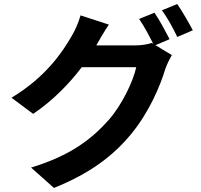

<svg xmlns="http://www.w3.org/2000/svg" viewBox="-20 -846 996 951"><path d="M820 -652C801.8 -687.1 769.2 -748.9 745 -783L669 -752.1C693.2 -718 719.8 -666.9 739 -628.9L731.9 -633.2C710.9 -626.1 679 -621.1 649.1 -621.1H457L459.9 -626.1C470.9 -647 496.1 -690 519.2 -724.1L378.9 -769.9C370 -736.9 350.9 -693.2 335.9 -669C289.1 -587 206 -463.8 36.9 -361.9L144.2 -282C239.3 -345.9 322.1 -430 384.9 -513.1H654.8C639.9 -443.2 584.2 -326.7 519.2 -252.8C435 -157.7 328.8 -74.9 133.9 -16L247.2 84.9C426.1 12.8 541.2 -73.9 632.1 -185C719.1 -291.9 773.1 -419 799 -505C807.2 -528.1 820 -554 831 -573.2L750 -622.2ZM782 -795.1C808.9 -759.2 838.8 -703.8 858 -663L935 -696C918 -729 882.1 -790.8 858 -826Z"/></svg>

Font: Karasuma Gothic
Style: Bold
Weight: 700
Designer: Rasmus Andersson / Ryoko Nishizuka
Foundry: Genbu
Version: Version 1.00